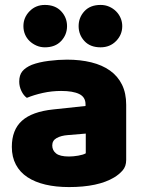

<svg xmlns="http://www.w3.org/2000/svg" viewBox="-20 -743 584 779"><path d="M260 -108Q277 -108 297.5 -111.5Q318 -115 328 -121V-201L256 -195Q228 -193 210 -183Q192 -173 192 -153Q192 -133 207.5 -120.5Q223 -108 260 -108ZM252 -501Q306 -501 350.5 -490Q395 -479 426.5 -456.5Q458 -434 475 -399.5Q492 -365 492 -318V-94Q492 -68 477.5 -51.5Q463 -35 443 -23Q378 16 260 16Q207 16 164.5 6Q122 -4 91.5 -24Q61 -44 44.5 -75Q28 -106 28 -147Q28 -216 69 -253Q110 -290 196 -299L327 -313V-320Q327 -349 301.5 -361.5Q276 -374 228 -374Q190 -374 154 -366Q118 -358 89 -346Q76 -355 67 -373.5Q58 -392 58 -412Q58 -438 70.5 -453.5Q83 -469 109 -480Q138 -491 177.5 -496Q217 -501 252 -501ZM75 -637Q75 -672 100 -697.5Q125 -723 162 -723Q204 -723 228 -697.5Q252 -672 252 -637Q252 -602 228 -576.5Q204 -551 162 -551Q144 -551 128 -558Q112 -565 100 -576.5Q88 -588 81.5 -603.5Q75 -619 75 -637ZM299 -637Q299 -672 322.5 -697.5Q346 -723 388 -723Q407 -723 423 -716Q439 -709 451 -697Q463 -685 469.5 -669.5Q476 -654 476 -637Q476 -602 451 -576.5Q426 -551 388 -551Q346 -551 322.5 -576.5Q299 -602 299 -637Z"/></svg>

Font: Baloo
Style: Regular
Weight: 400
Designer: Sarang Kulkarni and Ek Type
Foundry: Ek Type
Version: Version 1.443;PS 1.000;hotconv 16.6.51;makeotf.lib2.5.65220;